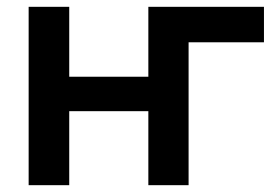

<svg xmlns="http://www.w3.org/2000/svg" viewBox="-20 -543 810 563"><path d="M533 -419V0H415V-217H183V0H64V-523H183V-318H415V-523H754V-419Z"/></svg>

Font: Rising Sun SemiBold
Style: Regular
Weight: 600
Designer: Matt McInerney, Pablo Impallari, Rodrigo Fuenzalida (Raleway font), Stephen Hutchings (Greek), Cristiano Sobral (main ch
Foundry: The Rising Sun Project Authors
Version: Version 4.327; ttfautohint (v1.8.4.7-5d5b-dirty)